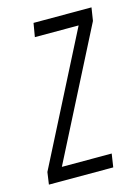

<svg xmlns="http://www.w3.org/2000/svg" viewBox="-107 -587 467 640"><g transform="rotate(-15 127.0 -267.0)"><path d="M-18 0 -12 -42 215 -487H64L72 -534H272L265 -489L39 -46H211L204 0Z"/></g></svg>

Font: Georama ExtraCondensed Light
Style: Italic
Weight: 300
Width: 2
Italic angle: -9°
Designer: Jean-Baptiste Levee
Foundry: Production Type
Version: Version 1.000